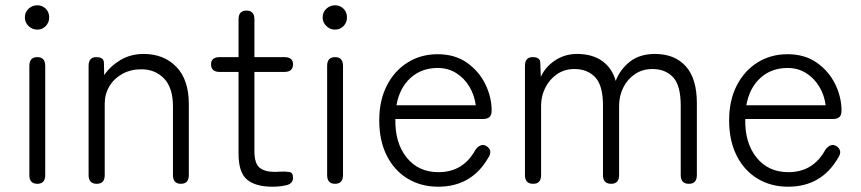

<svg xmlns="http://www.w3.org/2000/svg" viewBox="-20 -695 3254 726"><path d="M121 0Q91 0 91 -33V-446Q91 -479 121 -479Q151 -479 151 -446V-33Q151 0 121 0ZM121 -583Q102 -583 88 -596.5Q74 -610 74 -629Q74 -649 88 -662Q102 -675 121 -675Q140 -675 153 -662Q166 -649 166 -629Q166 -610 153 -596.5Q140 -583 121 -583Z M346 0Q315 0 315 -33V-446Q315 -479 344 -479Q373 -479 373 -457L374 -411Q397 -445 435.5 -468Q474 -491 523 -491Q600 -491 647 -442Q694 -393 694 -302V-33Q694 0 664 0Q634 0 634 -33V-293Q634 -363 600.5 -398Q567 -433 514 -433Q474 -433 442.5 -415.5Q411 -398 393.5 -368.5Q376 -339 376 -303V-33Q376 0 346 0Z M1010 11Q946 11 914 -16Q882 -43 882 -113V-423H811Q778 -423 778 -452Q778 -479 811 -479H882V-622Q882 -655 912 -655Q942 -655 942 -622V-479H1055Q1088 -479 1088 -452Q1088 -423 1055 -423H942V-123Q942 -78 961 -61.5Q980 -45 1020 -45Q1025 -45 1030.5 -45.5Q1036 -46 1041 -46Q1061 -47 1074.5 -44.5Q1088 -42 1088 -23Q1088 -1 1064 5Q1040 11 1010 11Z M1247 0Q1217 0 1217 -33V-446Q1217 -479 1247 -479Q1277 -479 1277 -446V-33Q1277 0 1247 0ZM1247 -583Q1228 -583 1214 -596.5Q1200 -610 1200 -629Q1200 -649 1214 -662Q1228 -675 1247 -675Q1266 -675 1279 -662Q1292 -649 1292 -629Q1292 -610 1279 -596.5Q1266 -583 1247 -583Z M1637 11Q1572 11 1521.5 -19.5Q1471 -50 1442.5 -106.5Q1414 -163 1414 -240Q1414 -315 1442.5 -371Q1471 -427 1521 -458.5Q1571 -490 1635 -490Q1700 -490 1745.5 -458Q1791 -426 1815 -377Q1839 -328 1839 -277Q1839 -259 1830.5 -252Q1822 -245 1806 -245H1475Q1473 -155 1517.5 -99.5Q1562 -44 1638 -44Q1732 -44 1778 -129Q1798 -155 1819 -143Q1845 -126 1826 -98Q1763 11 1637 11ZM1479 -297H1779Q1774 -336 1754.5 -368Q1735 -400 1704.5 -419Q1674 -438 1635 -438Q1574 -438 1532.5 -400.5Q1491 -363 1479 -297Z M1996 0Q1965 0 1965 -33V-446Q1965 -479 1994 -479Q2023 -479 2023 -457L2025 -404Q2041 -441 2078 -466Q2115 -491 2162 -491Q2220 -491 2257.5 -464Q2295 -437 2308 -389Q2325 -433 2362 -462Q2399 -491 2457 -491Q2531 -491 2573 -444.5Q2615 -398 2615 -305V-33Q2615 0 2585 0Q2554 0 2554 -33V-296Q2554 -372 2525 -403Q2496 -434 2447 -434Q2409 -434 2380.5 -414.5Q2352 -395 2336.5 -363.5Q2321 -332 2321 -295V-33Q2321 0 2291 0Q2260 0 2260 -33V-296Q2260 -372 2230.5 -403Q2201 -434 2152 -434Q2114 -434 2085.5 -414Q2057 -394 2041.5 -362.5Q2026 -331 2026 -296V-33Q2026 0 1996 0Z M2960 11Q2895 11 2844.5 -19.5Q2794 -50 2765.5 -106.5Q2737 -163 2737 -240Q2737 -315 2765.5 -371Q2794 -427 2844 -458.5Q2894 -490 2958 -490Q3023 -490 3068.5 -458Q3114 -426 3138 -377Q3162 -328 3162 -277Q3162 -259 3153.5 -252Q3145 -245 3129 -245H2798Q2796 -155 2840.5 -99.5Q2885 -44 2961 -44Q3055 -44 3101 -129Q3121 -155 3142 -143Q3168 -126 3149 -98Q3086 11 2960 11ZM2802 -297H3102Q3097 -336 3077.5 -368Q3058 -400 3027.5 -419Q2997 -438 2958 -438Q2897 -438 2855.5 -400.5Q2814 -363 2802 -297Z"/></svg>

Font: Zen Maru Gothic
Style: Regular
Weight: 400
Designer: Yoshimichi Ohira
Foundry: Positype
Version: Version 1.002